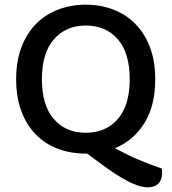

<svg xmlns="http://www.w3.org/2000/svg" viewBox="-20 -642 734 820"><path d="M643 -304Q643 -189 596 -115Q549 -41 471 -9Q503 8 529.5 21Q556 34 580 43.5Q604 53 626 61.5Q648 70 671 78Q672 85 672 89.5Q672 94 672 98Q672 127 656 142.5Q640 158 611 158Q575 158 524 131Q473 104 412 58L352 14H346Q282 14 227.5 -6.5Q173 -27 133.5 -67Q94 -107 71.5 -166.5Q49 -226 49 -304Q49 -382 72 -441.5Q95 -501 135 -541Q175 -581 229.5 -601.5Q284 -622 346 -622Q409 -622 463 -601.5Q517 -581 557 -541Q597 -501 620 -441.5Q643 -382 643 -304ZM534 -304Q534 -416 483 -474.5Q432 -533 346 -533Q262 -533 210.5 -474.5Q159 -416 159 -304Q159 -192 210 -133.5Q261 -75 346 -75Q432 -75 483 -133.5Q534 -192 534 -304Z"/></svg>

Font: Baloo 2 Medium
Style: Regular
Weight: 500
Designer: Sarang Kulkarni and Ek Type
Foundry: Ek Type
Version: Version 1.640;hotconv 1.0.111;makeotfexe 2.5.65597; ttfautoh